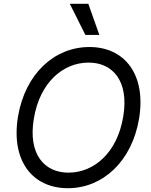

<svg xmlns="http://www.w3.org/2000/svg" viewBox="-20 -986 801 1016"><path d="M715.9 -358C754.3 -590.9 640.6 -737.2 453.1 -737.2C268.5 -737.2 113.6 -596.6 75.3 -369.3C36.9 -136.4 150.6 9.9 339.5 9.9C522.7 9.9 677.6 -130.7 715.9 -358ZM159.1 -358C190.3 -549.7 313.9 -654.8 448.9 -654.8C578.1 -654.8 663.4 -555.4 632.1 -369.3C600.9 -177.6 477.3 -72.4 342.3 -72.4C213.1 -72.4 127.8 -171.9 159.1 -358ZM349.4 -965.9 431.8 -801.1H505.7L447.4 -965.9Z"/></svg>

Font: Margiela Sans
Style: Italic
Weight: 400
Italic angle: -9.39999°
Designer: Stefan Endress, Andreas Faust
Version: Version 1.100;FEAKit 1.0